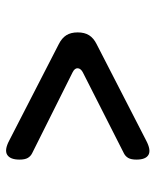

<svg xmlns="http://www.w3.org/2000/svg" viewBox="41 -650 518 640"><g transform="rotate(90 300.0 -330.0)"><path d="M448 -102 127 -267Q107 -277 97.5 -292Q88 -307 88 -330Q88 -353 97.5 -368Q107 -383 127 -393L448 -558Q480 -575 496 -566Q512 -557 512 -526Q512 -508 506.5 -498.5Q501 -489 491 -484L221 -347Q208 -340 207.5 -330Q207 -320 221 -313L491 -178Q501 -173 506.5 -163.5Q512 -154 512 -136Q512 -105 496 -95Q480 -85 448 -102Z"/></g></svg>

Font: Maple Mono NL Light
Style: Regular
Weight: 300
Monospace: yes
Designer: subframe7536
Version: Version 7.000